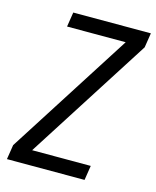

<svg xmlns="http://www.w3.org/2000/svg" viewBox="-111 -812 723 889"><g transform="rotate(15 250.5 -367.5)"><path d="M8 0 19 -70 399 -665H118L129 -735H501L490 -665L110 -70H391L380 0Z"/></g></svg>

Font: Iosevka SS04 Oblique
Style: Regular
Weight: 400
Italic angle: -9°
Monospace: yes
Designer: Belleve Invis
Foundry: Belleve Invis
Version: Version 19.0.0; ttfautohint (v1.8.4)